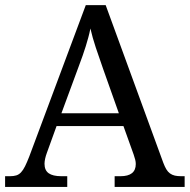

<svg xmlns="http://www.w3.org/2000/svg" viewBox="-20 -734 745 754"><path d="M202.1 -238.8 164.1 -133.8Q159.7 -122.1 157.2 -110.6Q154.8 -99.1 154.8 -90.8Q154.8 -65.4 171.1 -53.7Q187.5 -42 221.2 -42H244.1V0H0V-42H19Q33.7 -42 43.9 -45.2Q54.2 -48.3 62.5 -57.1Q70.8 -65.9 78.4 -81.1Q85.9 -96.2 95.2 -120.1L316.9 -713.9H395L621.1 -95.2Q627 -79.6 633.1 -69.3Q639.2 -59.1 647.5 -53Q655.8 -46.9 666.5 -44.4Q677.2 -42 691.9 -42H705.1V0H430.2V-42H453.1Q513.2 -42 513.2 -89.8Q513.2 -98.1 511 -106.9Q508.8 -115.7 504.9 -127L464.8 -238.8ZM384.8 -463.9Q369.1 -508.3 356.2 -547.1Q343.3 -585.9 335 -622.1Q331.5 -604 326.9 -587.2Q322.3 -570.3 316.9 -552.7Q311.5 -535.2 304.7 -515.9Q297.9 -496.6 289.1 -473.1L221.2 -289.1H446.8Z"/></svg>

Font: Droid Serif
Style: Regular
Weight: 400
Designer: Monotype Design team
Foundry: Monotype Imaging Inc.
Version: Version 1.03